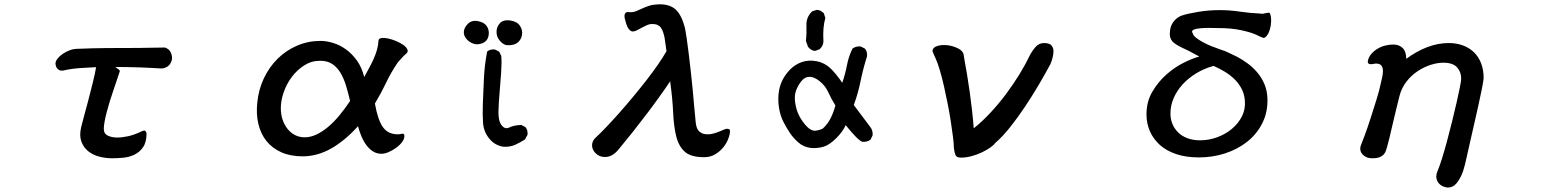

<svg xmlns="http://www.w3.org/2000/svg" viewBox="-20 -678 7040 877"><path d="M267.6 -355.5Q255.9 -354.5 249.5 -358.4Q243.2 -362.3 239.3 -368.2Q235.4 -374 234.4 -380.4Q233.4 -386.7 233.4 -389.6Q234.4 -399.4 243.2 -410.6Q252 -421.9 266.1 -431.6Q280.3 -441.4 297.9 -448.2Q315.4 -455.1 335.9 -455.1Q403.3 -458 471.2 -458.5Q539.1 -459 611.3 -459Q639.6 -459 672.9 -460Q706.1 -460.9 731.4 -460.9Q738.3 -460.9 749 -452.6Q759.8 -444.3 763.7 -427.7Q767.6 -413.1 764.2 -401.4Q760.7 -389.6 753.4 -381.3Q746.1 -373 735.8 -369.1Q725.6 -365.2 715.8 -365.2Q699.2 -366.2 673.8 -367.7Q648.4 -369.1 619.6 -370.1Q590.8 -371.1 561 -371.6Q531.2 -372.1 506.8 -372.1Q520.5 -362.3 523.9 -359.4Q527.3 -356.4 527.3 -352.5L494.1 -253.9Q488.3 -237.3 481.4 -214.8Q474.6 -192.4 468.3 -168.9Q461.9 -145.5 458 -124Q454.1 -102.5 454.1 -89.8Q454.1 -67.4 472.2 -58.6Q490.2 -49.8 515.6 -49.8Q538.1 -49.8 564.9 -55.7Q591.8 -61.5 623 -76.2Q629.9 -80.1 637.7 -81.5Q645.5 -83 649.4 -69.3Q649.4 -28.3 633.3 -5.4Q617.2 17.6 593.3 28.8Q569.3 40 542 42.5Q514.6 44.9 492.2 44.9Q460.9 44.9 432.1 37.1Q403.3 29.3 382.3 12.2Q361.3 -4.9 351.6 -31.7Q341.8 -58.6 350.6 -96.7Q353.5 -110.4 362.8 -143.6Q372.1 -176.8 382.8 -217.8Q393.6 -258.8 403.8 -300.3Q414.1 -341.8 418.9 -371.1Q401.4 -370.1 381.3 -369.1Q361.3 -368.2 341.3 -366.7Q321.3 -365.2 302.2 -362.3Q283.2 -359.4 267.6 -355.5Z M1643.6 -326.2Q1653.3 -344.7 1664.6 -364.7Q1675.8 -384.8 1685.5 -406.2Q1695.3 -427.7 1701.7 -449.7Q1708 -471.7 1709 -494.1Q1710.9 -502.9 1723.6 -504.4Q1736.3 -505.9 1753.9 -502Q1771.5 -498 1790 -490.2Q1808.6 -482.4 1822.3 -472.7Q1835.9 -462.9 1840.8 -452.1Q1845.7 -441.4 1835 -432.6Q1830.1 -428.7 1823.7 -422.4Q1817.4 -416 1811.5 -409.2Q1805.7 -402.3 1800.3 -396.5Q1794.9 -390.6 1793 -386.7Q1764.6 -344.7 1742.7 -298.3Q1720.7 -252 1692.4 -205.1Q1706.1 -128.9 1729.5 -96.7Q1752.9 -64.5 1796.9 -64.5Q1804.7 -64.5 1810.5 -65.9Q1816.4 -67.4 1818.4 -67.4Q1827.1 -67.4 1827.1 -56.6Q1827.1 -43 1816.4 -28.8Q1805.7 -14.6 1789.6 -2.9Q1773.4 8.8 1755.4 16.6Q1737.3 24.4 1722.7 24.4Q1700.2 24.4 1683.1 13.2Q1666 2 1652.8 -16.1Q1639.6 -34.2 1630.4 -56.6Q1621.1 -79.1 1615.2 -101.6Q1556.6 -36.1 1493.2 0Q1429.7 36.1 1362.3 36.1Q1306.6 36.1 1265.1 17.6Q1223.6 -1 1197.3 -33.7Q1170.9 -66.4 1160.2 -111.8Q1149.4 -157.2 1155.3 -210Q1161.1 -269.5 1185.5 -320.8Q1210 -372.1 1248.5 -410.2Q1287.1 -448.2 1337.4 -469.7Q1387.7 -491.2 1444.3 -491.2Q1470.7 -491.2 1501.5 -481.9Q1532.2 -472.7 1560.1 -452.6Q1587.9 -432.6 1610.4 -401.4Q1632.8 -370.1 1643.6 -326.2ZM1579.1 -216.8Q1570.3 -254.9 1560.1 -288.1Q1549.8 -321.3 1534.7 -346.2Q1519.5 -371.1 1497.6 -385.7Q1475.6 -400.4 1442.4 -400.4Q1402.3 -400.4 1369.6 -379.4Q1336.9 -358.4 1313 -326.7Q1289.1 -294.9 1275.9 -256.8Q1262.7 -218.8 1262.7 -184.6Q1262.7 -156.2 1270.5 -132.3Q1278.3 -108.4 1293 -89.8Q1307.6 -71.3 1327.6 -61Q1347.7 -50.8 1372.1 -50.8Q1398.4 -50.8 1425.3 -63.5Q1452.1 -76.2 1478.5 -98.1Q1504.9 -120.1 1530.3 -150.9Q1555.7 -181.6 1579.1 -216.8Z M2279.3 -7.8Q2240.2 -13.7 2214.8 -44.9Q2189.5 -76.2 2186.5 -115.2Q2183.6 -154.3 2185.5 -205.6Q2187.5 -256.8 2190.4 -319.3Q2193.4 -381.8 2205.1 -442.4Q2218.8 -454.1 2240.2 -452.1L2259.8 -442.4L2269.5 -422.9Q2272.5 -396.5 2269 -345.2Q2265.6 -293.9 2261.7 -252Q2257.8 -210 2256.8 -167.5Q2255.9 -125 2271.5 -105.5Q2287.1 -85.9 2306.2 -95.7Q2325.2 -105.5 2360.4 -107.4L2379.9 -97.7Q2391.6 -84 2389.6 -62.5L2377.9 -41Q2356.4 -27.3 2333 -16.6Q2309.6 -5.9 2279.3 -7.8ZM2294.9 -471.7Q2279.3 -473.6 2263.7 -491.2Q2248 -508.8 2248 -532.2Q2248 -555.7 2263.7 -572.3Q2279.3 -588.9 2310.5 -584.5Q2341.8 -580.1 2355 -560.1Q2368.2 -540 2364.3 -518.1Q2360.4 -496.1 2343.8 -482.9Q2327.1 -469.7 2294.9 -471.7ZM2154.3 -475.6Q2130.9 -479.5 2114.3 -496.1Q2097.7 -512.7 2098.6 -532.2Q2099.6 -551.8 2117.2 -569.3Q2134.8 -586.9 2163.1 -581.5Q2191.4 -576.2 2203.1 -559.1Q2214.8 -542 2212.4 -520Q2210 -498 2194.8 -486.8Q2179.7 -475.6 2154.3 -475.6Z M2837.9 -578.1Q2835.9 -585 2834 -592.8Q2832 -600.6 2832.5 -606.9Q2833 -613.3 2836.4 -618.2Q2839.8 -623 2849.6 -623Q2851.6 -623 2853 -622.6Q2854.5 -622.1 2858.4 -622.1Q2874 -622.1 2886.7 -627.4Q2899.4 -632.8 2913.1 -639.2Q2926.8 -645.5 2944.3 -651.4Q2961.9 -657.2 2986.3 -658.2Q3037.1 -660.2 3065.4 -635.3Q3093.8 -610.4 3109.4 -546.9Q3112.3 -531.2 3116.7 -502.4Q3121.1 -473.6 3125.5 -436Q3129.9 -398.4 3134.8 -356.4Q3139.6 -314.5 3143.6 -272.5Q3147.5 -230.5 3150.9 -191.9Q3154.3 -153.3 3157.2 -125Q3158.2 -113.3 3160.6 -102.5Q3163.1 -91.8 3168.9 -83.5Q3174.8 -75.2 3185.5 -69.8Q3196.3 -64.5 3213.9 -64.5Q3226.6 -64.5 3240.2 -68.4Q3253.9 -72.3 3265.6 -77.1Q3277.3 -82 3286.6 -85.9Q3295.9 -89.8 3300.8 -89.8Q3314.5 -89.8 3314.5 -80.1Q3314.5 -65.4 3306.6 -44.4Q3298.8 -23.4 3283.7 -4.9Q3268.6 13.7 3246.6 26.9Q3224.6 40 3196.3 40Q3135.7 40 3107.9 15.1Q3080.1 -9.8 3068.8 -55.2Q3057.6 -100.6 3054.7 -164.6Q3051.8 -228.5 3041 -306.6Q3019.5 -274.4 2991.2 -234.9Q2962.9 -195.3 2931.6 -154.3Q2900.4 -113.3 2868.7 -73.2Q2836.9 -33.2 2807.6 2Q2792 21.5 2776.4 30.3Q2760.7 39.1 2744.1 39.1Q2724.6 39.1 2710.4 29.8Q2696.3 20.5 2689.5 6.8Q2682.6 -6.8 2685.1 -22Q2687.5 -37.1 2701.2 -49.8Q2721.7 -68.4 2749.5 -97.7Q2777.3 -127 2808.1 -161.6Q2838.9 -196.3 2870.6 -234.4Q2902.3 -272.5 2931.6 -310.1Q2960.9 -347.7 2984.9 -382.3Q3008.8 -417 3024.4 -444.3L3015.6 -505.9Q3012.7 -519.5 3008.8 -531.2Q3004.9 -543 2999 -551.3Q2993.2 -559.6 2983.4 -564Q2973.6 -568.4 2958 -568.4Q2946.3 -568.4 2934.6 -563Q2922.9 -557.6 2911.1 -551.3Q2899.4 -544.9 2889.2 -539.6Q2878.9 -534.2 2870.1 -534.2Q2861.3 -534.2 2852.5 -544.9Q2843.8 -555.7 2837.9 -578.1Z M3685.5 -2Q3650.4 -5.9 3626 -27.8Q3601.6 -49.8 3586.9 -72.3Q3572.3 -94.7 3558.6 -121.1Q3544.9 -147.5 3539.1 -180.7Q3533.2 -213.9 3536.1 -247.1Q3539.1 -280.3 3551.8 -307.6Q3564.5 -335 3587.9 -359.4Q3611.3 -383.8 3642.6 -394.5Q3673.8 -405.3 3710 -398.4Q3746.1 -391.6 3772.5 -366.7Q3798.8 -341.8 3827.1 -299.8Q3840.8 -338.9 3848.6 -379.9Q3856.4 -420.9 3874 -456.1Q3889.6 -467.8 3911.1 -465.8L3930.7 -456.1Q3942.4 -442.4 3940.4 -420.9Q3922.9 -366.2 3911.1 -308.6Q3899.4 -251 3879.9 -198.2L3956.1 -96.7Q3967.8 -81.1 3965.8 -59.6L3956.1 -40Q3940.4 -28.3 3918.9 -30.3Q3899.4 -36.1 3842.8 -106.4Q3830.1 -77.1 3799.8 -46.9Q3769.5 -16.6 3743.2 -8.3Q3716.8 0 3685.5 -2ZM3738.3 -90.8Q3761.7 -112.3 3774.9 -139.6Q3788.1 -167 3795.9 -196.3Q3777.3 -225.6 3763.7 -255.9Q3750 -286.1 3724.6 -306.6Q3699.2 -327.1 3677.7 -327.1Q3656.2 -327.1 3640.6 -307.6Q3625 -288.1 3616.2 -264.6Q3607.4 -241.2 3612.3 -208Q3617.2 -174.8 3630.9 -148.4Q3644.5 -122.1 3665 -100.6Q3685.5 -79.1 3704.6 -81.1Q3723.6 -83 3738.3 -90.8ZM3723.6 -453.1 3703.1 -445.3Q3685.5 -446.3 3670.9 -463.9L3661.1 -491.2Q3665 -525.4 3663.6 -562.5Q3662.1 -599.6 3689.5 -626L3710 -632.8Q3728.5 -632.8 3743.2 -617.2L3750 -595.7Q3737.3 -553.7 3741.2 -488.3Q3740.2 -467.8 3723.6 -453.1Z M4239.3 -444.3Q4240.2 -461.9 4262.2 -468.3Q4284.2 -474.6 4309.6 -471.2Q4335 -467.8 4356.9 -456.5Q4378.9 -445.3 4381.8 -427.7L4384.8 -408.2Q4390.6 -377 4397 -338.9Q4403.3 -300.8 4409.2 -259.3Q4415 -217.8 4419.9 -174.8Q4424.8 -131.8 4427.7 -91.8Q4466.8 -123 4504.9 -164.1Q4543 -205.1 4575.7 -249Q4608.4 -293 4635.7 -337.4Q4663.1 -381.8 4681.6 -420.9Q4693.4 -444.3 4710 -463.4Q4726.6 -482.4 4751 -481.4Q4776.4 -480.5 4784.2 -468.8Q4792 -457 4792 -445.3Q4792 -418.9 4778.3 -385.7Q4755.9 -343.8 4726.1 -293Q4696.3 -242.2 4663.1 -192.4Q4629.9 -142.6 4594.7 -98.1Q4559.6 -53.7 4525.4 -24.4Q4518.6 -14.6 4502.4 -3.4Q4486.3 7.8 4464.8 18.1Q4443.4 28.3 4418 35.2Q4392.6 42 4368.2 42Q4348.6 42 4343.8 28.8Q4338.9 15.6 4336.9 -3.9Q4336.9 -21.5 4333 -52.2Q4329.1 -83 4323.2 -121.6Q4317.4 -160.2 4309.1 -202.1Q4300.8 -244.1 4292 -283.2Q4283.2 -322.3 4273.4 -355.5Q4263.7 -388.7 4254.9 -408.2Q4246.1 -426.8 4239.3 -444.3Z M5734.4 -616.2Q5743.2 -614.3 5751 -615.7Q5758.8 -617.2 5764.6 -618.7Q5770.5 -620.1 5774.9 -620.1Q5779.3 -620.1 5781.2 -616.2Q5787.1 -598.6 5786.1 -579.1Q5785.2 -559.6 5780.3 -543Q5775.4 -526.4 5767.1 -515.6Q5758.8 -504.9 5752 -504.9Q5750 -504.9 5745.6 -506.8Q5741.2 -508.8 5735.8 -510.7Q5730.5 -512.7 5726.6 -515.1Q5722.7 -517.6 5721.7 -517.6Q5698.2 -529.3 5651.4 -539.6Q5604.5 -549.8 5545.9 -549.8Q5534.2 -549.8 5511.2 -550.3Q5488.3 -550.8 5466.8 -549.3Q5445.3 -547.9 5432.6 -542.5Q5419.9 -537.1 5428.7 -524.4Q5430.7 -515.6 5442.9 -505.9Q5455.1 -496.1 5473.6 -485.8Q5492.2 -475.6 5515.6 -466.3Q5539.1 -457 5564.5 -448.2Q5568.4 -448.2 5589.4 -438.5Q5610.4 -428.7 5631.8 -418Q5652.3 -407.2 5676.3 -390.1Q5700.2 -373 5721.2 -349.1Q5742.2 -325.2 5755.9 -293Q5769.5 -260.7 5769.5 -219.7Q5769.5 -160.2 5744.1 -111.8Q5718.8 -63.5 5675.8 -29.8Q5632.8 3.9 5576.2 22.5Q5519.5 41 5456.1 41Q5397.5 41 5352.5 25.9Q5307.6 10.7 5277.8 -16.1Q5248 -43 5232.4 -78.6Q5216.8 -114.3 5216.8 -155.3Q5216.8 -213.9 5243.7 -259.3Q5270.5 -304.7 5308.1 -337.9Q5345.7 -371.1 5387.2 -391.6Q5428.7 -412.1 5458 -419.9Q5429.7 -435.5 5412.6 -444.3Q5395.5 -453.1 5381.8 -459Q5346.7 -475.6 5335 -489.3Q5323.2 -502.9 5323.2 -523.4Q5323.2 -530.3 5324.7 -541.5Q5326.2 -552.7 5331.5 -564.5Q5336.9 -576.2 5347.2 -586.9Q5357.4 -597.7 5374 -605.5Q5389.6 -611.3 5410.2 -615.7Q5430.7 -620.1 5454.1 -624Q5477.5 -627.9 5502 -629.9Q5526.4 -631.8 5550.8 -631.8Q5597.7 -631.8 5642.6 -625Q5687.5 -618.2 5734.4 -616.2ZM5666 -220.7Q5663.1 -251 5650.4 -274.4Q5637.7 -297.9 5618.2 -316.9Q5598.6 -335.9 5574.2 -350.6Q5549.8 -365.2 5523.4 -377Q5480.5 -365.2 5444.3 -343.3Q5408.2 -321.3 5381.8 -292.5Q5355.5 -263.7 5340.8 -229.5Q5326.2 -195.3 5326.2 -159.2Q5326.2 -134.8 5335 -112.8Q5343.8 -90.8 5360.8 -73.7Q5377.9 -56.6 5403.3 -46.9Q5428.7 -37.1 5461.9 -37.1Q5501 -37.1 5539.1 -50.8Q5577.1 -64.5 5606.9 -89.4Q5636.7 -114.3 5653.3 -147.5Q5669.9 -180.7 5666 -220.7Z M6572.3 -391.6Q6545.9 -391.6 6515.1 -381.8Q6484.4 -372.1 6455.6 -353Q6426.8 -334 6404.3 -305.2Q6381.8 -276.4 6372.1 -238.3Q6364.3 -207 6356 -172.9Q6347.7 -138.7 6340.3 -106.9Q6333 -75.2 6326.7 -48.8Q6320.3 -22.5 6316.4 -8.8Q6313.5 -1 6311 8.3Q6308.6 17.6 6301.8 25.9Q6294.9 34.2 6282.7 39.6Q6270.5 44.9 6248 44.9Q6230.5 44.9 6218.8 38.6Q6207 32.2 6200.7 23.4Q6194.3 14.6 6193.4 4.4Q6192.4 -5.9 6196.3 -14.6Q6201.2 -26.4 6213.9 -60.5Q6226.6 -94.7 6240.2 -137.2Q6253.9 -179.7 6267.1 -222.2Q6280.3 -264.6 6286.1 -293Q6289.1 -306.6 6293 -323.2Q6296.9 -339.8 6296.9 -354Q6296.9 -368.2 6290 -377.9Q6283.2 -387.7 6264.6 -387.7Q6259.8 -387.7 6253.9 -386.2Q6248 -384.8 6242.2 -384.8Q6236.3 -384.8 6231.9 -387.2Q6227.5 -389.6 6227.5 -397.5Q6231.4 -418 6244.1 -432.1Q6256.8 -446.3 6273.4 -456.1Q6290 -465.8 6308.6 -470.2Q6327.1 -474.6 6343.8 -474.6Q6371.1 -474.6 6387.2 -458.5Q6403.3 -442.4 6403.3 -409.2Q6449.2 -443.4 6498.5 -462.4Q6547.9 -481.4 6597.7 -481.4Q6630.9 -481.4 6660.2 -471.2Q6689.5 -460.9 6710.9 -440.9Q6732.4 -420.9 6744.6 -390.6Q6756.8 -360.4 6756.8 -321.3Q6754.9 -295.9 6732.9 -196.8Q6710.9 -97.7 6671.9 72.3Q6664.1 104.5 6654.3 125Q6644.5 145.5 6634.3 157.7Q6624 169.9 6613.8 174.3Q6603.5 178.7 6593.8 178.7Q6586.9 178.7 6575.2 174.8Q6563.5 170.9 6554.2 161.6Q6544.9 152.3 6541.5 137.7Q6538.1 123 6546.9 101.6Q6554.7 84 6565.9 48.3Q6577.1 12.7 6588.9 -30.8Q6600.6 -74.2 6612.3 -121.6Q6624 -168.9 6633.3 -209.5Q6642.6 -250 6648.4 -279.8Q6654.3 -309.6 6654.3 -318.4Q6654.3 -349.6 6635.3 -370.6Q6616.2 -391.6 6572.3 -391.6Z"/></svg>

Font: JasonHandwriting1
Style: Regular
Weight: 400
Version: Version 1.48.20